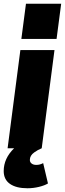

<svg xmlns="http://www.w3.org/2000/svg" viewBox="-42 -800 350 1036"><path d="M288.1 -779.8 263.2 -589.8H73.2L98.1 -779.8ZM-22 123Q-22 54.7 34.2 0H-1L67.9 -529.8H252L183.1 0Q169.9 5.9 162.1 10Q154.3 14.2 142.6 22.5Q130.9 30.8 125 40.8Q119.1 50.8 119.1 63Q119.1 75.2 128.7 82.5Q138.2 89.8 153.8 89.8Q173.8 89.8 190.9 80.1L216.8 189.9Q199.2 200.7 168.5 208.3Q137.7 215.8 106 215.8Q45.9 215.8 12 192.4Q-22 168.9 -22 123Z"/></svg>

Font: Cooper Hewitt
Style: Heavy Italic
Weight: 714
Designer: Village Type and Design LLC
Foundry: Cooper Hewitt Smithsonian Design Museum
Version: 1.000